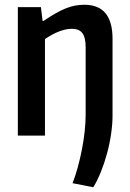

<svg xmlns="http://www.w3.org/2000/svg" viewBox="-20 -570 545 807"><path d="M285 200Q297 169 307 132.5Q317 96 324.5 57.5Q332 19 336 -18.5Q340 -56 340 -88V-371Q340 -413 326 -431Q312 -449 283 -449Q233 -449 169 -406V0H55V-540H152L159 -482H163Q191 -501 214 -514Q237 -527 257 -535Q277 -543 296 -546.5Q315 -550 335 -550Q453 -550 453 -407V-84Q453 -49 447 -7.5Q441 34 430 74.5Q419 115 404 152.5Q389 190 372 217Z"/></svg>

Font: Encode Sans Compressed
Style: SemiBold
Weight: 600
Designer: Pablo Impallari, Andres Torresi
Foundry: Pablo Impallari, Andres Torresi
Version: Version 1.000; ttfautohint (v1.00) -l 8 -r 50 -G 200 -x 14 -